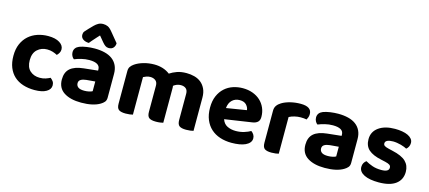

<svg xmlns="http://www.w3.org/2000/svg" viewBox="-56 -1239 3930 1760"><g transform="rotate(15 1908.5 -358.5)"><path d="M319 -375Q265 -375 227 -340.5Q189 -306 189 -239Q189 -172 225.5 -139Q262 -106 318 -106Q350 -106 374.5 -114.5Q399 -123 416 -132Q433 -119 442.5 -104.5Q452 -90 452 -69Q452 -31 412 -8Q372 15 301 15Q241 15 191.5 -1Q142 -17 107 -49Q72 -81 53 -128.5Q34 -176 34 -239Q34 -304 55 -352Q76 -400 112 -432Q148 -464 196 -480Q244 -496 297 -496Q366 -496 405.5 -471Q445 -446 445 -408Q445 -390 436.5 -375Q428 -360 416 -349Q398 -359 373.5 -367Q349 -375 319 -375Z M744 -97Q766 -97 787.5 -101.5Q809 -106 820 -113V-205L738 -198Q706 -195 686.5 -183.5Q667 -172 667 -149Q667 -125 685 -111Q703 -97 744 -97ZM738 -496Q790 -496 832.5 -485.5Q875 -475 905 -453Q935 -431 951.5 -397Q968 -363 968 -317V-91Q968 -65 954.5 -49.5Q941 -34 922 -23Q891 -4 846 6Q801 16 744 16Q641 16 580 -23.5Q519 -63 519 -144Q519 -213 560 -249Q601 -285 686 -294L819 -308V-319Q819 -351 793 -366Q767 -381 718 -381Q680 -381 643.5 -372Q607 -363 578 -351Q566 -359 557.5 -375.5Q549 -392 549 -411Q549 -455 595 -474Q624 -485 662.5 -490.5Q701 -496 738 -496ZM753 -624Q740 -610 729.5 -598.5Q719 -587 709.5 -576Q700 -565 690.5 -554.5Q681 -544 671 -531Q636 -532 615 -547.5Q594 -563 594 -589Q594 -608 604 -621Q614 -634 634 -654L673 -694Q690 -711 709.5 -722Q729 -733 755 -733Q779 -733 799 -724Q819 -715 844 -684L918 -594Q918 -569 903 -551Q888 -533 858 -533Q840 -533 826 -543Q812 -553 798 -570Z M1807 -1Q1796 2 1778 4.5Q1760 7 1738 7Q1693 7 1673.5 -7.5Q1654 -22 1654 -64V-312Q1654 -345 1636 -360.5Q1618 -376 1587 -376Q1567 -376 1549.5 -369Q1532 -362 1518 -351Q1519 -346 1519.5 -341Q1520 -336 1520 -331V-1Q1509 2 1491 4.5Q1473 7 1451 7Q1406 7 1386.5 -7.5Q1367 -22 1367 -64V-312Q1367 -345 1347 -360.5Q1327 -376 1298 -376Q1277 -376 1260 -369.5Q1243 -363 1232 -357V-1Q1222 2 1204 4.5Q1186 7 1164 7Q1119 7 1099 -7.5Q1079 -22 1079 -64V-373Q1079 -399 1090 -415Q1101 -431 1121 -445Q1154 -468 1202.5 -482Q1251 -496 1304 -496Q1346 -496 1383.5 -484.5Q1421 -473 1452 -449Q1482 -469 1520 -482.5Q1558 -496 1610 -496Q1649 -496 1684.5 -486.5Q1720 -477 1747 -455.5Q1774 -434 1790.5 -399.5Q1807 -365 1807 -316Z M2050 -177Q2064 -135 2099 -117.5Q2134 -100 2180 -100Q2222 -100 2259 -111.5Q2296 -123 2319 -137Q2334 -127 2344 -111Q2354 -95 2354 -76Q2354 -53 2340 -36Q2326 -19 2301.5 -7.5Q2277 4 2243.5 9.5Q2210 15 2170 15Q2111 15 2061 -1.5Q2011 -18 1975 -50.5Q1939 -83 1918.5 -132Q1898 -181 1898 -247Q1898 -311 1918.5 -358Q1939 -405 1973.5 -436Q2008 -467 2052.5 -481.5Q2097 -496 2144 -496Q2195 -496 2237.5 -480.5Q2280 -465 2310.5 -437Q2341 -409 2358 -370Q2375 -331 2375 -285Q2375 -253 2358 -237Q2341 -221 2310 -216ZM2145 -383Q2102 -383 2073.5 -356.5Q2045 -330 2040 -280L2231 -311Q2229 -337 2208 -360Q2187 -383 2145 -383Z M2616 -1Q2606 2 2588 4.5Q2570 7 2548 7Q2503 7 2483 -7.5Q2463 -22 2463 -64V-369Q2463 -397 2477 -417Q2491 -437 2516 -452Q2549 -472 2595.5 -483.5Q2642 -495 2693 -495Q2797 -495 2797 -425Q2797 -408 2792 -394Q2787 -380 2781 -370Q2758 -375 2725 -375Q2696 -375 2667 -368Q2638 -361 2616 -349Z M3055 -97Q3077 -97 3098.5 -101.5Q3120 -106 3131 -113V-205L3049 -198Q3017 -195 2997.5 -183.5Q2978 -172 2978 -149Q2978 -125 2996 -111Q3014 -97 3055 -97ZM3049 -496Q3101 -496 3143.5 -485.5Q3186 -475 3216 -453Q3246 -431 3262.5 -397Q3279 -363 3279 -317V-91Q3279 -65 3265.5 -49.5Q3252 -34 3233 -23Q3202 -4 3157 6Q3112 16 3055 16Q2952 16 2891 -23.5Q2830 -63 2830 -144Q2830 -213 2871 -249Q2912 -285 2997 -294L3130 -308V-319Q3130 -351 3104 -366Q3078 -381 3029 -381Q2991 -381 2954.5 -372Q2918 -363 2889 -351Q2877 -359 2868.5 -375.5Q2860 -392 2860 -411Q2860 -455 2906 -474Q2935 -485 2973.5 -490.5Q3012 -496 3049 -496Z M3784 -141Q3784 -67 3729 -25.5Q3674 16 3567 16Q3525 16 3490.5 10Q3456 4 3431 -8Q3406 -20 3392 -38Q3378 -56 3378 -80Q3378 -102 3387 -117.5Q3396 -133 3410 -143Q3439 -126 3476 -113Q3513 -100 3562 -100Q3633 -100 3633 -140Q3633 -157 3620.5 -166Q3608 -175 3578 -182L3538 -191Q3456 -208 3416 -243.5Q3376 -279 3376 -343Q3376 -414 3433.5 -455.5Q3491 -497 3588 -497Q3624 -497 3656 -491.5Q3688 -486 3711 -475Q3734 -464 3747.5 -447.5Q3761 -431 3761 -409Q3761 -389 3753 -373.5Q3745 -358 3732 -348Q3724 -353 3708.5 -359Q3693 -365 3675 -370Q3657 -375 3637 -378Q3617 -381 3600 -381Q3565 -381 3545.5 -371.5Q3526 -362 3526 -343Q3526 -329 3537 -321Q3548 -313 3577 -306L3615 -297Q3706 -277 3745 -239Q3784 -201 3784 -141Z"/></g></svg>

Font: Baloo Chettan 2
Style: Bold
Weight: 700
Designer: Maithili Shingre, Unnati Kotecha and Ek Type
Foundry: Ek Type
Version: Version 1.640;hotconv 1.0.111;makeotfexe 2.5.65597; ttfautoh